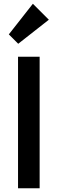

<svg xmlns="http://www.w3.org/2000/svg" viewBox="-20 -1002 307 1022"><path d="M76 0H191V-700H76ZM27 -819 77 -769 240 -897 155 -982Z"/></svg>

Font: MV Cash Medium
Style: Regular
Weight: 500
Designer: Rodrigo Fuenzalida
Foundry: fragTYPE
Version: Version 1.100;Glyphs 3.1.2 (3151)